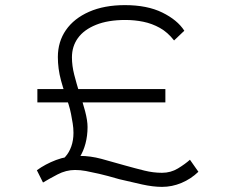

<svg xmlns="http://www.w3.org/2000/svg" viewBox="-20 -720 914 750"><path d="M255 -68 202 -83Q220 -91 235 -107.5Q250 -124 258.5 -148Q267 -172 267 -201Q267 -220 264 -238Q261 -256 257.5 -274.5Q254 -293 248 -312Q242 -331 235 -351Q225 -381 218.5 -405Q212 -429 209 -452Q206 -475 206 -497Q206 -557 237.5 -602.5Q269 -648 328 -674Q387 -700 468 -700Q555 -700 614 -671Q673 -642 700 -600L660 -562Q635 -594 604.5 -611Q574 -628 540 -635Q506 -642 470 -642Q402 -642 355 -623Q308 -604 284.5 -571.5Q261 -539 261 -496Q261 -463 270 -428Q279 -393 291 -354Q303 -322 312.5 -285.5Q322 -249 322 -224Q322 -190 314 -159.5Q306 -129 291 -105.5Q276 -82 255 -68ZM613 10Q578 10 535 0.5Q492 -9 446 -20Q398 -34 367.5 -41Q337 -48 315.5 -52Q294 -56 273 -56Q238 -56 204.5 -38.5Q171 -21 148 -7L124 -55Q157 -79 199 -95Q241 -111 292 -111Q333 -111 376 -99.5Q419 -88 467 -74Q510 -62 544.5 -53.5Q579 -45 613 -45Q647 -45 675 -62Q703 -79 722 -96L755 -49Q726 -21 689 -5.5Q652 10 613 10ZM126 -320V-372H626V-320Z"/></svg>

Font: Lexend Tera ExtraLight
Style: Regular
Weight: 250
Designer: Bonnie Shaver-Troup, Thomas Jockin
Foundry: Lexend
Version: Version 1.007